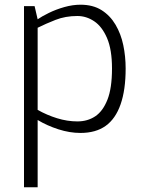

<svg xmlns="http://www.w3.org/2000/svg" viewBox="-20 -559 616 816"><path d="M82 237V-533H127L140 -477Q157 -489 187.5 -504Q218 -519 253.5 -529Q289 -539 322 -539Q375 -539 411.5 -516Q448 -493 471 -454Q494 -415 504 -367Q514 -319 514 -268Q514 -177 492.5 -115.5Q471 -54 429 -24Q387 6 322 6Q276 6 228 -9.5Q180 -25 140 -49V237ZM309 -43Q352 -43 384.5 -64.5Q417 -86 436.5 -135Q456 -184 456 -268Q456 -348 435 -397Q414 -446 380.5 -468.5Q347 -491 309 -491Q258 -491 216 -474.5Q174 -458 140 -441V-92Q179 -70 222.5 -56.5Q266 -43 309 -43Z"/></svg>

Font: Exo Thin Light
Style: Regular
Weight: 300
Version: Version 2.000